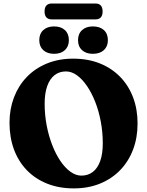

<svg xmlns="http://www.w3.org/2000/svg" viewBox="-20 -1051 836 1090"><path d="M395.5 -718Q479.5 -718 546.8 -691Q614 -664 662 -614.8Q710 -565.5 735.5 -498.2Q761 -431 761 -350Q761 -270 735.8 -202.8Q710.5 -135.5 663 -86Q615.5 -36.5 548.5 -9Q481.5 18.5 399 18.5Q315 18.5 247.5 -8.5Q180 -35.5 132.2 -85Q84.5 -134.5 59.2 -202.8Q34 -271 34 -354.5Q34 -431 59 -497.2Q84 -563.5 131.2 -613Q178.5 -662.5 245.5 -690.2Q312.5 -718 395.5 -718ZM563.5 -237.5Q563.5 -300.5 552.2 -360.5Q541 -420.5 520.8 -472Q500.5 -523.5 474 -562.5Q447.5 -601.5 417 -623.5Q386.5 -645.5 354.5 -645.5Q316.5 -645.5 289.2 -624Q262 -602.5 247.8 -561.5Q233.5 -520.5 233.5 -462.5Q233.5 -398.5 245 -338.5Q256.5 -278.5 276.8 -226.8Q297 -175 323.5 -136.2Q350 -97.5 380.2 -75.8Q410.5 -54 442 -54Q479.5 -54 506.8 -74.8Q534 -95.5 548.8 -136.5Q563.5 -177.5 563.5 -237.5ZM287 -745.5Q248.5 -745.5 225.8 -766.2Q203 -787 203 -823Q203 -859.5 225.8 -880.2Q248.5 -901 287 -901Q326 -901 348.5 -880.2Q371 -859.5 371 -823Q371 -787.5 348.5 -766.5Q326 -745.5 287 -745.5ZM507 -745.5Q468.5 -745.5 445.8 -766.2Q423 -787 423 -823Q423 -859 445.8 -880Q468.5 -901 507 -901Q547 -901 569.8 -880.2Q592.5 -859.5 592.5 -823Q592.5 -787.5 569.8 -766.5Q547 -745.5 507 -745.5ZM233 -985.5Q233 -1008.5 243.5 -1019.8Q254 -1031 272.5 -1031H523Q542 -1031 552.2 -1019.8Q562.5 -1008.5 562.5 -986Q562.5 -963.5 552.2 -952.2Q542 -941 523 -941H272.5Q254 -941 243.5 -952.2Q233 -963.5 233 -985.5Z"/></svg>

Font: Fraunces 28pt Soft Wonky
Style: Bold
Weight: 700
Version: Version 1.000;[b76b70a41]